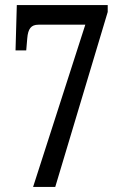

<svg xmlns="http://www.w3.org/2000/svg" viewBox="-20 -734 482 754"><path d="M110 0H197L403 -687V-714H46L41 -536H83L87 -583C90 -621 102 -637 131 -637H315Z"/></svg>

Font: Noto Serif Ethiopic XCn
Style: Regular
Weight: 400
Width: 2
Designer: Monotype Design Team
Foundry: Monotype Imaging Inc.
Version: Version 2.102